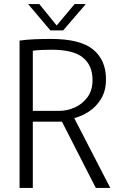

<svg xmlns="http://www.w3.org/2000/svg" viewBox="-20 -922 586 942"><path d="M76 -723Q114 -728 152 -729.5Q190 -731 230 -731Q374 -731 437 -679Q500 -627 500 -533Q500 -477 476.5 -438Q453 -399 417.5 -375.5Q382 -352 345 -343V-341L521 0H450L284 -325H141V0H76ZM269 -378Q310 -378 347.5 -395Q385 -412 409.5 -445.5Q434 -479 434 -529Q434 -601 387 -639.5Q340 -678 233 -678Q209 -678 185 -677Q161 -676 141 -673V-378ZM227 -773 118 -902H173L258 -797L346 -902H401L290 -773Z"/></svg>

Font: Murecho Light
Style: Regular
Weight: 300
Designer: Neil Summerour
Foundry: Positype
Version: Version 1.010; ttfautohint (v1.8.3)